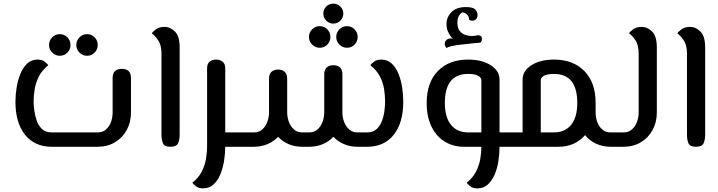

<svg xmlns="http://www.w3.org/2000/svg" viewBox="-20 -808 3952 1057"><path d="M265 0Q171 0 118 -66Q65 -132 65 -248Q65 -286 71.5 -326Q78 -366 92 -401Q106 -436 129.5 -458Q153 -480 187 -480Q211 -480 225.5 -469Q240 -458 246 -449Q211 -421 194 -387Q177 -353 171 -317.5Q165 -282 165 -250Q165 -231 168.5 -202.5Q172 -174 181.5 -145.5Q191 -117 211 -98Q231 -79 265 -79H517Q546 -79 564.5 -96Q583 -113 591.5 -138Q600 -163 600 -189V-378Q600 -429 651 -429Q701 -429 701 -378V-189Q701 -135 677.5 -92Q654 -49 612.5 -24.5Q571 0 517 0ZM459 -501Q435 -501 417.5 -518.5Q400 -536 400 -560Q400 -585 417.5 -602.5Q435 -620 459 -620Q484 -620 501 -602.5Q518 -585 518 -560Q518 -536 501 -518.5Q484 -501 459 -501ZM309 -501Q285 -501 267.5 -518.5Q250 -536 250 -560Q250 -585 267.5 -602.5Q285 -620 309 -620Q334 -620 351 -602.5Q368 -585 368 -560Q368 -536 351 -518.5Q334 -501 309 -501Z M918 0Q885 0 877 -19.5Q869 -39 869 -65V-512Q869 -561 850 -587.5Q831 -614 816 -624Q820 -633 838.5 -646.5Q857 -660 886 -660Q918 -660 943.5 -634Q969 -608 969 -547V-65Q969 -39 960.5 -19.5Q952 0 918 0Z M1098 229Q1074 229 1059.5 218Q1045 207 1039 198Q1074 170 1091 136Q1108 102 1114 67Q1120 32 1120 0V-431Q1120 -457 1134 -468.5Q1148 -480 1170 -480Q1191 -480 1205.5 -468.5Q1220 -457 1220 -431V-79H1339Q1350 -79 1354.5 -68.5Q1359 -58 1359 -40Q1359 -22 1354.5 -11Q1350 0 1339 0H1220Q1220 37 1213.5 77.5Q1207 118 1193 152Q1179 186 1155.5 207.5Q1132 229 1098 229Z M1339 0Q1327 0 1323 -11Q1319 -22 1319 -40Q1319 -58 1323 -68.5Q1327 -79 1339 -79H1378Q1406 -79 1424.5 -96Q1443 -113 1452 -138Q1461 -163 1461 -189V-375Q1461 -400 1474.5 -412.5Q1488 -425 1511 -425Q1534 -425 1547.5 -412.5Q1561 -400 1561 -375V-189Q1561 -163 1570 -138Q1579 -113 1597.5 -96Q1616 -79 1644 -79H1682Q1710 -79 1728.5 -96Q1747 -113 1756 -138Q1765 -163 1765 -189V-399Q1765 -424 1778.5 -436.5Q1792 -449 1815 -449Q1839 -449 1852 -436.5Q1865 -424 1865 -399V-189Q1865 -163 1874 -138Q1883 -113 1901.5 -96Q1920 -79 1948 -79H2001Q2034 -79 2054 -98Q2074 -117 2084 -145.5Q2094 -174 2097 -202.5Q2100 -231 2100 -250Q2100 -282 2094.5 -317.5Q2089 -353 2071.5 -387Q2054 -421 2019 -449Q2025 -458 2039.5 -469Q2054 -480 2079 -480Q2113 -480 2136.5 -458Q2160 -436 2174 -401Q2188 -366 2194 -326Q2200 -286 2200 -248Q2200 -132 2147.5 -66Q2095 0 2001 0H1948Q1908 0 1874 -14.5Q1840 -29 1815 -55Q1791 -29 1757 -14.5Q1723 0 1682 0H1644Q1603 0 1569 -14.5Q1535 -29 1511 -55Q1487 -29 1452.5 -14.5Q1418 0 1378 0ZM1815 -678Q1792 -678 1776 -694.5Q1760 -711 1760 -733Q1760 -756 1776 -772Q1792 -788 1815 -788Q1838 -788 1854 -772Q1870 -756 1870 -733Q1870 -711 1854 -694.5Q1838 -678 1815 -678ZM1890 -545Q1866 -545 1848.5 -562.5Q1831 -580 1831 -605Q1831 -629 1848.5 -646.5Q1866 -664 1890 -664Q1915 -664 1932 -646.5Q1949 -629 1949 -605Q1949 -580 1932 -562.5Q1915 -545 1890 -545ZM1740 -545Q1716 -545 1698.5 -562.5Q1681 -580 1681 -605Q1681 -629 1698.5 -646.5Q1716 -664 1740 -664Q1765 -664 1782 -646.5Q1799 -629 1799 -605Q1799 -580 1782 -562.5Q1765 -545 1740 -545Z M2534 0Q2475 0 2428.5 -28.5Q2382 -57 2355.5 -111Q2329 -165 2329 -241Q2329 -354 2390.5 -417Q2452 -480 2557 -480Q2633 -480 2681.5 -449Q2730 -418 2730 -369V-79H2805Q2816 -79 2820.5 -68.5Q2825 -58 2825 -40Q2825 -22 2820.5 -11Q2816 0 2805 0H2730Q2730 37 2724 77.5Q2718 118 2703.5 152Q2689 186 2666 207.5Q2643 229 2608 229Q2584 229 2569.5 218Q2555 207 2549 198Q2584 170 2601 136Q2618 102 2624 67Q2630 32 2630 0ZM2559 -79H2630V-369Q2628 -383 2610 -392Q2592 -401 2557 -401Q2429 -401 2429 -241Q2429 -163 2462.5 -121Q2496 -79 2559 -79ZM2439 -543Q2427 -556 2428.5 -569.5Q2430 -583 2442 -591Q2454 -599 2473 -595Q2462 -604 2450 -626Q2438 -648 2438 -675Q2438 -713 2465 -741Q2492 -769 2545 -769Q2585 -769 2597 -755Q2609 -741 2609 -727Q2609 -709 2600 -701.5Q2591 -694 2580.5 -694Q2570 -694 2563 -699Q2563 -716 2551.5 -727.5Q2540 -739 2526 -740Q2517 -737 2507.5 -722.5Q2498 -708 2498 -683Q2498 -654 2510.5 -638Q2523 -622 2541 -616Q2559 -610 2576 -610Q2588 -610 2597.5 -611.5Q2607 -613 2611 -614Q2627 -614 2631 -604Q2635 -594 2631.5 -583.5Q2628 -573 2621 -573Q2598 -571 2568.5 -568Q2539 -565 2510 -561.5Q2481 -558 2461.5 -553Q2442 -548 2439 -543Z M3030 -401Q2995 -401 2977 -392Q2959 -383 2957 -369V-79H3028Q3091 -79 3124.5 -121Q3158 -163 3158 -241Q3158 -401 3030 -401ZM2805 0Q2793 0 2789 -11Q2785 -22 2785 -40Q2785 -58 2789 -68.5Q2793 -79 2805 -79H2857V-369Q2857 -418 2905.5 -449Q2954 -480 3030 -480Q3135 -480 3197 -417Q3259 -354 3259 -241Q3259 -238 3259 -238V-189Q3259 -163 3267.5 -138Q3276 -113 3294.5 -96Q3313 -79 3342 -79H3381Q3393 -79 3397 -68.5Q3401 -58 3401 -40Q3401 -22 3397 -11Q3393 0 3381 0H3342Q3298 0 3261.5 -17Q3225 -34 3201 -64Q3145 0 3054 0Z M3381 0Q3369 0 3365 -11Q3361 -22 3361 -40Q3361 -58 3365 -68.5Q3369 -79 3381 -79H3413Q3441 -79 3459.5 -96Q3478 -113 3487 -138Q3496 -163 3496 -189V-512Q3496 -561 3477.5 -587.5Q3459 -614 3443 -624Q3447 -633 3465.5 -646.5Q3484 -660 3512 -660Q3544 -660 3570 -634.5Q3596 -609 3596 -547V-189Q3596 -135 3572.5 -92Q3549 -49 3507.5 -24.5Q3466 0 3413 0Z M3811 0Q3778 0 3770 -19.5Q3762 -39 3762 -65V-512Q3762 -561 3743 -587.5Q3724 -614 3709 -624Q3713 -633 3731.5 -646.5Q3750 -660 3779 -660Q3811 -660 3836.5 -634Q3862 -608 3862 -547V-65Q3862 -39 3853.5 -19.5Q3845 0 3811 0Z"/></svg>

Font: El Messiri Medium
Style: Regular
Weight: 500
Designer: Mohamed Gaber
Foundry: Kief Type Foundry
Version: Version 2.020; ttfautohint (v1.8.3)